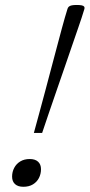

<svg xmlns="http://www.w3.org/2000/svg" viewBox="-20 -726 352 754"><path d="M311.5 -691 300.5 -656Q297 -644.5 287.2 -616.8Q277.5 -589 264 -549.5Q250.5 -510 234.8 -464.5Q219 -419 202.8 -372Q186.5 -325 171.8 -281.8Q157 -238.5 145.5 -204H113Q122.5 -238.5 134.2 -281.8Q146 -325 158.5 -372Q171 -419 183 -464.5Q195 -510 205.5 -549.2Q216 -588.5 223.5 -616.5Q231 -644.5 234.5 -656L245 -691Q246.5 -696.5 250.5 -700Q254.5 -703.5 262 -705Q269.5 -706.5 281 -706.5Q293.5 -706.5 300.8 -705Q308 -703.5 310.5 -700Q313 -696.5 311.5 -691ZM97 -101.5Q118 -101.5 129.5 -91Q141 -80.5 141 -61.5Q141 -43 133 -27.2Q125 -11.5 109.5 -2Q94 7.5 71.5 7.5Q50.5 7.5 39 -3Q27.5 -13.5 27.5 -32.5Q27.5 -51 35.8 -66.8Q44 -82.5 59.5 -92Q75 -101.5 97 -101.5Z"/></svg>

Font: Newsreader 9pt Light
Style: Italic
Weight: 300
Italic angle: -17°
Designer: Hugues Gentile
Foundry: Production Type
Version: Version 1.003